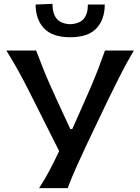

<svg xmlns="http://www.w3.org/2000/svg" viewBox="-20 -975 727 995"><path d="M182.5 0Q212.5 -45.5 237.2 -92.8Q262 -140 286.5 -192L128 -507.5Q102 -559 76.2 -605.8Q50.5 -652.5 13 -713H167.5Q189 -655.5 206 -613.5Q223 -571.5 240 -533.8Q257 -496 277.5 -450.5L344.5 -306H354.5L417.5 -448Q438.5 -495 455 -533.8Q471.5 -572.5 487.8 -614.5Q504 -656.5 524 -713H673.5Q635 -648 599.8 -578.2Q564.5 -508.5 536.5 -450.5L429 -225Q404.5 -173.5 377.8 -113.8Q351 -54 330.5 0ZM343.5 -782Q252.5 -782 208.8 -827.5Q165 -873 164.5 -951.5L252 -955Q252 -904 273.8 -878Q295.5 -852 343.5 -849.5Q392.5 -852 414 -877.5Q435.5 -903 435.5 -951.5H523Q522.5 -873 479.2 -827.5Q436 -782 343.5 -782Z"/></svg>

Font: Commissioner Flair Medium
Style: Regular
Weight: 500
Designer: Kostas Bartsokas
Foundry: Kostas Bartsokas
Version: Version 1.000; ttfautohint (v1.8.3)